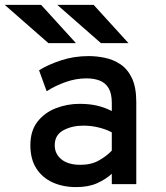

<svg xmlns="http://www.w3.org/2000/svg" viewBox="-40 -752 676 784"><path d="M271 12Q217.5 12 175.2 -7Q133 -26 108.5 -64Q84 -102 84 -159Q84 -218 113.2 -255.2Q142.5 -292.5 188.5 -310.2Q234.5 -328 285 -328Q323.5 -328 355 -321Q386.5 -314 416.5 -298.5V-332Q416.5 -370 403.5 -392Q390.5 -414 367 -423Q343.5 -432 312.5 -432Q270.5 -432 228 -417Q185.5 -402 150.5 -379.5L119.5 -465Q155 -487.5 208.2 -505.2Q261.5 -523 322 -523Q354 -523 388.2 -516Q422.5 -509 451.8 -489.5Q481 -470 498.8 -432.8Q516.5 -395.5 516.5 -335V0H416.5V-42.5Q393 -20.5 357.2 -4.2Q321.5 12 271 12ZM288.5 -79Q332.5 -79 364.2 -97Q396 -115 416.5 -137V-211.5Q394.5 -223.5 364 -231.2Q333.5 -239 300.5 -239Q254 -239 218.8 -220Q183.5 -201 183.5 -159Q183.5 -123.5 211 -101.2Q238.5 -79 288.5 -79ZM372 -576 194 -732H342.5L484.5 -576ZM157.5 -576 -20.5 -732H128L270 -576Z"/></svg>

Font: Overpass Mono Light SemiBold
Style: Regular
Weight: 600
Monospace: yes
Version: Version 4.000